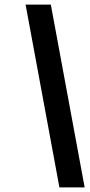

<svg xmlns="http://www.w3.org/2000/svg" viewBox="-20 -747 390 829"><path d="M236.5 62 90.5 -727H199.5L345.5 62Z"/></svg>

Font: Expletus Sans SemiBold
Style: Italic
Weight: 600
Italic angle: -7°
Version: Version 7.500